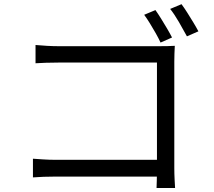

<svg xmlns="http://www.w3.org/2000/svg" viewBox="-20 -874 1040 932"><path d="M734.5 -825.1Q746.3 -808.6 761.4 -784.4Q776.5 -760.2 790.9 -735.7Q805.3 -711.2 815.1 -692L759.4 -667.4Q749.8 -688.2 735.9 -712.8Q722 -737.4 707.3 -761.2Q692.6 -785 679.8 -802.2ZM861.1 -853.7Q873.5 -837.1 888.5 -813.5Q903.5 -789.9 918.2 -765.6Q932.9 -741.3 943.1 -721.9L887.4 -697.6Q870.8 -728.6 848.6 -766.9Q826.4 -805.2 806 -830.7ZM152.5 -655.6Q177.6 -653.2 207.8 -651.5Q238 -649.8 261.9 -649.8H754.2Q772.8 -649.8 793.3 -650.2Q813.8 -650.6 828.5 -651.6Q827.5 -634.8 826.8 -613.5Q826.1 -592.1 826.1 -574.4V-57.9Q826.1 -31 827.6 -1.9Q829.1 27.3 829.9 38.6H739.9Q740.3 27.3 741.1 2.4Q741.9 -22.4 741.9 -49.2V-570.3H262.5Q234.6 -570.3 202.3 -569.3Q170 -568.3 152.5 -566.9ZM139.9 -103.6Q159.1 -102.2 189.5 -100.2Q219.8 -98.2 250.5 -98.2H786.8V-16.9H253.1Q222.7 -16.9 191.4 -15.8Q160.2 -14.7 139.9 -12.9Z"/></svg>

Font: Noto Sans HK Thin
Style: Regular
Weight: 100
Designer: Ryoko NISHIZUKA 西塚涼子 (kana, bopomofo & ideographs); Paul D. Hunt (Latin, Greek & Cyrillic); Sandoll Communications 산돌커뮤니
Foundry: Adobe
Version: Version 2.004-H2;hotconv 1.0.118;makeotfexe 2.5.65603